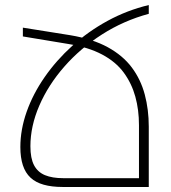

<svg xmlns="http://www.w3.org/2000/svg" viewBox="-20 -744 679 764"><path d="M572 -689Q472 -662 386 -607Q300 -552 236 -479Q172 -406 136.5 -324Q101 -242 101 -162Q101 -114 115.5 -86.5Q130 -59 159 -47Q188 -35 232 -35H533V-246Q533 -307 518.5 -359.5Q504 -412 472.5 -455Q441 -498 386.5 -527Q332 -556 252 -569L71 -599V-634L259 -604Q349 -589 409 -556Q469 -523 504.5 -475.5Q540 -428 556 -368Q572 -308 572 -240V0H229Q186 0 154 -9Q122 -18 101.5 -37Q81 -56 71 -86.5Q61 -117 61 -159Q61 -228 86 -299Q111 -370 157.5 -437Q204 -504 267.5 -561.5Q331 -619 408 -661Q485 -703 572 -724Z"/></svg>

Font: Noto Sans Armenian ExtraLight
Style: Regular
Weight: 250
Designer: Monotype Design Team
Foundry: Monotype Imaging Inc.
Version: Version 2.007